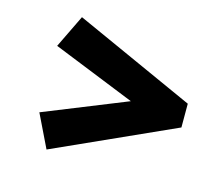

<svg xmlns="http://www.w3.org/2000/svg" viewBox="-82 -637 886 758"><g transform="rotate(15 361.0 -257.5)"><path d="M165 13.2 99.7 -121.4 543.2 -299.9V-214.6L99.7 -393L165 -527.7L656.9 -305.8V-208.7Z"/></g></svg>

Font: Lexend Tera
Style: Regular
Weight: 400
Designer: Bonnie Shaver-Troup, Thomas Jockin
Foundry: Lexend
Version: Version 1.007